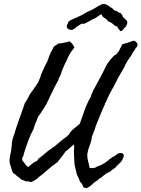

<svg xmlns="http://www.w3.org/2000/svg" viewBox="-20 -945 742 1009"><path d="M450.2 -63.5Q463.9 -59.6 478.5 -63.5Q482.4 -64.5 484.9 -65.9Q487.3 -67.4 489.3 -69.3Q495.1 -71.3 501 -73.7Q506.8 -76.2 511.7 -78.1Q517.6 -82 522.9 -84.5Q528.3 -86.9 531.2 -88.9Q534.2 -90.8 539.6 -95.7Q544.9 -100.6 546.9 -99.6Q548.8 -104.5 558.1 -109.9Q567.4 -115.2 569.3 -119.1Q574.2 -119.1 585.4 -127Q596.7 -134.8 599.6 -137.7Q611.3 -142.6 619.6 -140.1Q627.9 -137.7 629.9 -130.9Q630.9 -126 628.9 -119.6Q627 -113.3 623.5 -106.4Q620.1 -99.6 615.2 -93.8Q610.4 -87.9 606.4 -85.9Q606.4 -84 599.1 -78.1Q591.8 -72.3 591.8 -70.3Q589.8 -66.4 582 -61Q574.2 -55.7 571.3 -53.7Q569.3 -52.7 565.4 -49.3Q561.5 -45.9 559.6 -43.9Q555.7 -42 549.8 -39.1Q543.9 -36.1 540 -34.2Q532.2 -29.3 524.4 -22.5Q516.6 -15.6 508.8 -9.8Q503.9 -7.8 500 -5.4Q496.1 -2.9 494.1 2Q478.5 9.8 464.4 23.9Q450.2 38.1 433.6 43.9Q428.7 43 425.3 42Q421.9 41 418 38.1Q412.1 19.5 400.4 9.8Q395.5 -5.9 388.2 -19.5Q380.9 -33.2 378.9 -50.8Q371.1 -74.2 370.6 -99.1Q370.1 -124 368.2 -150.4Q371.1 -164.1 369.1 -183.6Q364.3 -183.6 361.3 -180.2Q358.4 -176.8 355.5 -174.8Q350.6 -171.9 347.7 -168.5Q344.7 -165 341.8 -163.1Q332 -154.3 327.6 -151.4Q323.2 -148.4 321.3 -144.5Q315.4 -136.7 308.6 -127Q301.8 -117.2 294.9 -109.4Q288.1 -100.6 286.1 -98.6Q284.2 -96.7 283.2 -92.8Q279.3 -91.8 277.3 -89.4Q275.4 -86.9 271.5 -85.9Q268.6 -82 265.1 -80.1Q261.7 -78.1 258.8 -76.2Q250 -69.3 241.2 -61.5Q232.4 -53.7 222.7 -45.9Q213.9 -38.1 204.1 -29.8Q194.3 -21.5 182.6 -13.7Q177.7 -5.9 168.9 -1.5Q160.2 2.9 152.3 7.8Q142.6 13.7 137.2 10.7Q131.8 7.8 127.9 7.8Q119.1 9.8 111.8 6.3Q104.5 2.9 95.7 0Q87.9 -3.9 85 -7.8Q82 -11.7 74.2 -16.6Q70.3 -18.6 66.9 -22Q63.5 -25.4 59.6 -29.3Q47.9 -34.2 44.4 -44.4Q41 -54.7 38.1 -65.4Q34.2 -76.2 31.7 -86.4Q29.3 -96.7 30.3 -108.4Q32.2 -125 36.1 -140.6Q40 -156.2 40 -169.9Q42 -177.7 42 -186.5Q42 -195.3 43.9 -202.1Q44.9 -209 45.9 -212.9Q46.9 -216.8 48.8 -221.7Q50.8 -232.4 56.6 -243.2Q59.6 -256.8 64.9 -272Q70.3 -287.1 75.2 -302.7Q81.1 -321.3 88.4 -339.8Q95.7 -358.4 101.6 -377Q104.5 -383.8 106 -390.1Q107.4 -396.5 110.4 -403.3Q112.3 -406.2 114.7 -409.2Q117.2 -412.1 119.1 -416Q121.1 -418.9 122.6 -422.9Q124 -426.8 127 -428.7Q131.8 -442.4 139.2 -452.6Q146.5 -462.9 154.3 -473.6Q159.2 -476.6 160.2 -483.4Q167 -489.3 170.9 -497.6Q174.8 -505.9 181.6 -512.7Q184.6 -523.4 189 -532.2Q193.4 -541 195.3 -551.8Q203.1 -571.3 211.9 -589.4Q220.7 -607.4 230.5 -626Q230.5 -630.9 234.4 -636.7Q236.3 -645.5 238.8 -651.9Q241.2 -658.2 245.1 -664.1Q246.1 -671.9 250 -674.8Q253.9 -677.7 254.9 -685.5Q258.8 -688.5 259.3 -691.9Q259.8 -695.3 261.7 -697.3Q265.6 -704.1 272.9 -707Q280.3 -710 285.2 -715.8Q293 -716.8 301.8 -717.8Q310.5 -718.8 320.3 -721.7Q330.1 -723.6 334.5 -724.6Q338.9 -725.6 343.8 -728.5Q353.5 -722.7 359.9 -714.4Q366.2 -706.1 371.1 -695.3Q363.3 -685.5 359.4 -680.2Q355.5 -674.8 350.6 -668.9Q344.7 -659.2 339.8 -648.4Q335 -637.7 330.1 -627L319.3 -605.5Q316.4 -596.7 312 -588.4Q307.6 -580.1 304.7 -571.3Q301.8 -564.5 301.3 -560.5Q300.8 -556.6 298.8 -552.7Q295.9 -544.9 291.5 -538.1Q287.1 -531.2 286.1 -522.5Q278.3 -507.8 272 -497.1Q265.6 -486.3 260.7 -474.6Q258.8 -471.7 258.3 -469.2Q257.8 -466.8 255.9 -463.9Q253.9 -460.9 250 -453.1Q245.1 -444.3 241.2 -434.1Q237.3 -423.8 232.4 -415Q225.6 -404.3 225.6 -401.9Q225.6 -399.4 223.6 -396.5Q216.8 -388.7 215.8 -385.3Q214.8 -381.8 212.9 -378.9Q210 -375 207.5 -371.6Q205.1 -368.2 202.1 -364.3Q200.2 -360.4 197.3 -355.5Q194.3 -350.6 191.4 -346.7Q182.6 -335.9 177.7 -326.2Q173.8 -317.4 171.9 -309.6Q169.9 -301.8 166 -296.9Q164.1 -289.1 161.1 -282.2Q158.2 -275.4 156.2 -266.6Q139.6 -236.3 127.9 -204.1Q116.2 -171.9 105.5 -137.7Q105.5 -128.9 99.6 -120.6Q93.8 -112.3 98.6 -99.6Q107.4 -90.8 110.4 -85.4Q113.3 -80.1 116.2 -77.1Q119.1 -74.2 122.1 -71.8Q125 -69.3 127.9 -67.4Q138.7 -75.2 148.9 -84.5Q159.2 -93.8 172.9 -98.6Q175.8 -99.6 178.2 -104.5Q180.7 -109.4 182.6 -111.3Q199.2 -123 214.4 -136.7Q229.5 -150.4 247.1 -162.1Q269.5 -176.8 289.6 -194.8Q309.6 -212.9 332 -228.5Q336.9 -234.4 341.8 -237.3Q350.6 -253.9 363.8 -265.1Q377 -276.4 390.6 -287.1Q392.6 -289.1 395 -291Q397.5 -293 399.4 -294.9Q412.1 -332 425.3 -368.2Q438.5 -404.3 457 -436.5Q459 -447.3 463.4 -454.1Q467.8 -460.9 469.7 -469.7Q475.6 -479.5 479 -485.8Q482.4 -492.2 485.4 -498Q499 -523.4 513.2 -549.8Q527.3 -576.2 540 -603.5Q556.6 -629.9 581.1 -654.3Q590.8 -657.2 595.7 -665Q601.6 -671.9 602.5 -673.8Q603.5 -675.8 605.5 -677.7L610.4 -688.5Q617.2 -699.2 618.2 -702.6Q619.1 -706.1 621.1 -710.9Q632.8 -715.8 644 -718.8Q655.3 -721.7 666 -725.6Q671.9 -727.5 676.3 -729.5Q680.7 -731.4 688.5 -730.5Q695.3 -724.6 701.2 -717.8Q703.1 -710 701.7 -703.6Q700.2 -697.3 694.3 -694.3Q688.5 -682.6 681.6 -673.8Q674.8 -665 669.9 -653.3Q658.2 -638.7 648.4 -622.1Q638.7 -605.5 630.9 -587.9Q622.1 -571.3 611.8 -555.2Q601.6 -539.1 593.8 -521.5Q585.9 -504.9 577.1 -489.7Q568.4 -474.6 559.6 -458Q553.7 -448.2 553.7 -446.8Q553.7 -445.3 552.7 -443.4Q550.8 -439.5 548.3 -435.1Q545.9 -430.7 543.9 -425.8Q542 -420.9 540 -416.5Q538.1 -412.1 536.1 -407.2Q534.2 -404.3 532.2 -402.3Q530.3 -400.4 531.2 -396.5Q517.6 -368.2 505.9 -338.4Q494.1 -308.6 482.4 -280.3Q478.5 -264.6 473.1 -252.4Q467.8 -240.2 462.9 -226.6Q460 -202.1 451.2 -180.7Q442.4 -159.2 438.5 -133.8Q438.5 -111.3 443.4 -95.7Q448.2 -80.1 450.2 -63.5ZM598.6 -803.7Q584 -808.6 573.7 -818.4Q563.5 -828.1 547.9 -833Q542 -843.8 529.8 -850.1Q517.6 -856.4 513.7 -870.1Q501 -865.2 492.7 -857.4Q484.4 -849.6 472.7 -846.7Q460 -838.9 447.3 -832.5Q434.6 -826.2 420.9 -819.3Q411.1 -823.2 401.9 -816.4Q392.6 -809.6 383.8 -805.7Q379.9 -799.8 373 -795.4Q366.2 -791 359.4 -788.1Q344.7 -787.1 336.4 -794.4Q328.1 -801.8 332 -812.5Q333 -817.4 336.4 -820.8Q339.8 -824.2 337.9 -829.1Q343.8 -835 349.6 -837.9Q355.5 -840.8 363.3 -844.7Q374 -849.6 386.7 -855Q399.4 -860.4 411.1 -866.2Q418.9 -871.1 426.3 -875.5Q433.6 -879.9 441.4 -883.8Q449.2 -886.7 458.5 -891.1Q467.8 -895.5 475.6 -900.4Q498 -915 519.5 -924.8Q536.1 -924.8 548.3 -915.5Q560.5 -906.2 572.3 -900.4Q572.3 -895.5 576.2 -895Q580.1 -894.5 580.1 -890.6Q592.8 -888.7 599.1 -882.8Q605.5 -877 616.2 -875Q618.2 -870.1 621.6 -866.2Q625 -862.3 625 -856.4Q632.8 -848.6 640.1 -842.8Q647.5 -836.9 649.4 -826.2Q647.5 -816.4 643.6 -808.6Q639.6 -800.8 631.8 -796.9Q627.9 -790 622.6 -785.2Q617.2 -780.3 612.3 -781.2Q604.5 -793 601.1 -795.4Q597.7 -797.9 598.6 -803.7Z"/></svg>

Font: Seaweed Script
Style: Regular
Weight: 400
Designer: Squid
Foundry: Font Diner, Inc DBA Neapolitan
Version: Version 1.000